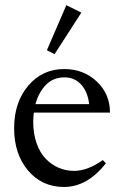

<svg xmlns="http://www.w3.org/2000/svg" viewBox="-20 -725 474 756"><path d="M194.8 -511.7 164.6 -527.3 241.2 -704.6 300.3 -675.3ZM231.9 11.2Q145.5 11.2 90.6 -53.5Q35.6 -118.2 35.6 -220.2Q35.6 -321.8 91.1 -387.5Q146.5 -453.1 232.9 -453.1Q309.1 -453.1 361.1 -404.1Q413.1 -355 413.1 -281.7H113.3Q110.8 -261.2 110.8 -246.1Q110.8 -198.2 124.3 -160.4Q137.7 -122.6 160.4 -99.4Q183.1 -76.2 211.4 -64.2Q239.7 -52.2 272 -52.2Q324.7 -52.2 384.8 -94.7L397 -82Q323.7 11.2 231.9 11.2ZM233.9 -420.4Q189.9 -420.4 161.1 -391.1Q132.3 -361.8 119.6 -314.9H331.1Q325.2 -364.3 299.3 -392.3Q273.4 -420.4 233.9 -420.4Z"/></svg>

Font: Elstob 10pt
Style: Regular
Weight: 400
Designer: Peter S. Baker
Version: Version 1.015